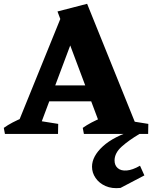

<svg xmlns="http://www.w3.org/2000/svg" viewBox="-40 -706 802 1012"><path d="M31.8 0 293.2 -643.8 389.2 -624 155.2 0ZM505.2 0 263 -645.5 419.2 -686 696.2 0ZM183.5 -171.8V-256H506V-171.8ZM-14 0 -20 -32Q1.5 -47.5 26.6 -60.5Q51.8 -73.5 79 -85L80 0ZM125.8 0 128.8 -75 266.8 -53 265.8 0ZM402.2 0 396.2 -32Q417.8 -47.5 442.9 -60.5Q468 -73.5 495.2 -85L516.8 0ZM600.8 0 603.8 -75 741.8 -53 740.8 0ZM595.2 284.5Q550 289.5 516.4 274.6Q482.8 259.8 463.9 232.2Q445 204.8 445 172.8Q445 118 502.1 65.4Q559.2 12.8 672 -21.8L695.5 -0.2Q638.2 33.8 601 67.2Q563.8 100.8 563.8 140Q563.8 165.5 580.6 180.2Q597.5 195 628 192.6Q658.5 190.2 698 167.5L721 218.5Z"/></svg>

Font: Eczar
Style: Regular
Weight: 400
Designer: Vaibhav Singh
Foundry: Rosetta Type Foundry
Version: Version 2.000